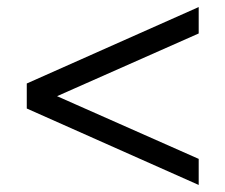

<svg xmlns="http://www.w3.org/2000/svg" viewBox="-20 -560 640 545"><path d="M544 -35 56 -252V-323L544 -540V-465L90 -264V-310L544 -109Z"/></svg>

Font: Nunito Sans 12pt Medium
Style: Regular
Weight: 500
Designer: Vernon Adams
Foundry: Vernon Adams
Version: Version 3.101;gftools[0.9.27]